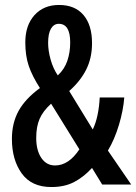

<svg xmlns="http://www.w3.org/2000/svg" viewBox="-20 -744 549 774"><path d="M218 -724Q282 -724 316.5 -683.5Q351 -643 351 -570Q351 -511 328 -464.5Q305 -418 259 -377L354 -222Q366 -247 373 -279.5Q380 -312 382 -351H481Q477 -299 459.5 -240.5Q442 -182 415 -137L509 0H392L351 -67Q317 -30 278.5 -10Q240 10 187 10Q107 10 67.5 -45Q28 -100 28 -184Q28 -248 55 -297Q82 -346 141 -389Q110 -437 96 -478Q82 -519 82 -573Q82 -642 119 -683Q156 -724 218 -724ZM217 -648Q197 -648 185.5 -628.5Q174 -609 174 -571Q174 -540 184 -504Q194 -468 213 -440Q240 -465 251.5 -499Q263 -533 263 -573Q263 -648 217 -648ZM186 -326Q153 -296 139.5 -264.5Q126 -233 126 -188Q126 -138 146.5 -107.5Q167 -77 202 -77Q257 -77 300 -142Z"/></svg>

Font: Noto Sans Lao Looped UI ExCd Med
Style: Regular
Weight: 500
Width: 2
Designer: Mark Frömberg, Ben Mitchell
Foundry: The Fontpad Ltd
Version: Version 1.001